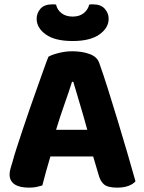

<svg xmlns="http://www.w3.org/2000/svg" viewBox="-20 -850 660 880"><path d="M407 -133H211Q200 -97 190.5 -62Q181 -27 174 0Q161 4 147 7Q133 10 113 10Q69 10 46.5 -5.5Q24 -21 24 -50Q24 -64 28 -77Q32 -90 37 -107Q44 -134 57 -174Q70 -214 85.5 -260.5Q101 -307 118 -356Q135 -405 151 -449.5Q167 -494 180 -531Q193 -568 202 -590Q217 -599 248.5 -607Q280 -615 311 -615Q356 -615 390.5 -602.5Q425 -590 435 -561Q454 -508 476 -438Q498 -368 520.5 -294Q543 -220 564 -148Q585 -76 601 -19Q590 -6 568.5 2Q547 10 517 10Q474 10 456.5 -5Q439 -20 431 -52ZM310 -475Q296 -430 275.5 -372.5Q255 -315 237 -255H380Q363 -318 345.5 -375.5Q328 -433 316 -475ZM313 -774Q344 -774 363.5 -789.5Q383 -805 389 -829Q394 -830 398 -830Q402 -830 407 -830Q442 -830 460 -810Q478 -790 478 -764Q478 -722 435.5 -692Q393 -662 313 -662Q232 -662 190 -692Q148 -722 148 -764Q148 -790 165.5 -810Q183 -830 219 -830Q224 -830 228 -830Q232 -830 237 -829Q242 -805 262 -789.5Q282 -774 313 -774Z"/></svg>

Font: Baloo Tammudu 2
Style: Bold
Weight: 700
Designer: Maithili Shingre, Omkar Shende and Ek Type
Foundry: Ek Type
Version: Version 1.640;hotconv 1.0.111;makeotfexe 2.5.65597; ttfautoh